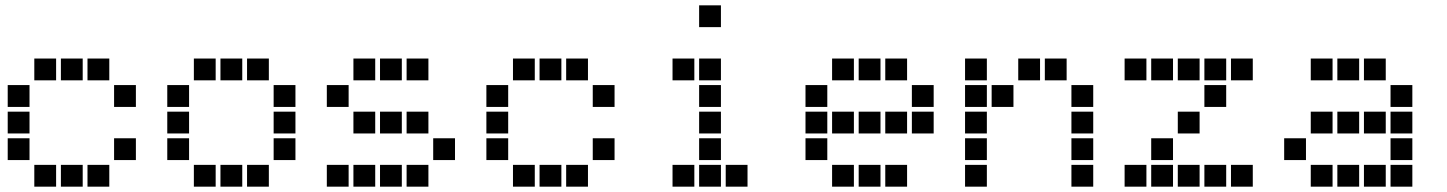

<svg xmlns="http://www.w3.org/2000/svg" viewBox="-20 -711 5440 722"><path d="M110 -491Q109 -491 109 -491Q109 -491 109 -490V-410Q109 -409 109 -409Q109 -409 110 -409H190Q191 -409 191 -409Q191 -409 191 -410V-490Q191 -491 191 -491Q191 -491 190 -491ZM210 -491Q209 -491 209 -491Q209 -491 209 -490V-410Q209 -409 209 -409Q209 -409 210 -409H290Q291 -409 291 -409Q291 -409 291 -410V-490Q291 -491 291 -491Q291 -491 290 -491ZM310 -491Q309 -491 309 -491Q309 -491 309 -490V-410Q309 -409 309 -409Q309 -409 310 -409H390Q391 -409 391 -409Q391 -409 391 -410V-490Q391 -491 391 -491Q391 -491 390 -491ZM10 -391Q9 -391 9 -391Q9 -391 9 -390V-310Q9 -309 9 -309Q9 -309 10 -309H90Q91 -309 91 -309Q91 -309 91 -310V-390Q91 -391 91 -391Q91 -391 90 -391ZM410 -391Q409 -391 409 -391Q409 -391 409 -390V-310Q409 -309 409 -309Q409 -309 410 -309H490Q491 -309 491 -309Q491 -309 491 -310V-390Q491 -391 491 -391Q491 -391 490 -391ZM10 -291Q9 -291 9 -291Q9 -291 9 -290V-210Q9 -209 9 -209Q9 -209 10 -209H90Q91 -209 91 -209Q91 -209 91 -210V-290Q91 -291 91 -291Q91 -291 90 -291ZM10 -191Q9 -191 9 -191Q9 -191 9 -190V-110Q9 -109 9 -109Q9 -109 10 -109H90Q91 -109 91 -109Q91 -109 91 -110V-190Q91 -191 91 -191Q91 -191 90 -191ZM410 -191Q409 -191 409 -191Q409 -191 409 -190V-110Q409 -109 409 -109Q409 -109 410 -109H490Q491 -109 491 -109Q491 -109 491 -110V-190Q491 -191 491 -191Q491 -191 490 -191ZM110 -91Q109 -91 109 -91Q109 -91 109 -90V-10Q109 -9 109 -9Q109 -9 110 -9H190Q191 -9 191 -9Q191 -9 191 -10V-90Q191 -91 191 -91Q191 -91 190 -91ZM210 -91Q209 -91 209 -91Q209 -91 209 -90V-10Q209 -9 209 -9Q209 -9 210 -9H290Q291 -9 291 -9Q291 -9 291 -10V-90Q291 -91 291 -91Q291 -91 290 -91ZM310 -91Q309 -91 309 -91Q309 -91 309 -90V-10Q309 -9 309 -9Q309 -9 310 -9H390Q391 -9 391 -9Q391 -9 391 -10V-90Q391 -91 391 -91Q391 -91 390 -91Z M710 -491Q709 -491 709 -491Q709 -491 709 -490V-410Q709 -409 709 -409Q709 -409 710 -409H790Q791 -409 791 -409Q791 -409 791 -410V-490Q791 -491 791 -491Q791 -491 790 -491ZM810 -491Q809 -491 809 -491Q809 -491 809 -490V-410Q809 -409 809 -409Q809 -409 810 -409H890Q891 -409 891 -409Q891 -409 891 -410V-490Q891 -491 891 -491Q891 -491 890 -491ZM910 -491Q909 -491 909 -491Q909 -491 909 -490V-410Q909 -409 909 -409Q909 -409 910 -409H990Q991 -409 991 -409Q991 -409 991 -410V-490Q991 -491 991 -491Q991 -491 990 -491ZM610 -391Q609 -391 609 -391Q609 -391 609 -390V-310Q609 -309 609 -309Q609 -309 610 -309H690Q691 -309 691 -309Q691 -309 691 -310V-390Q691 -391 691 -391Q691 -391 690 -391ZM1010 -391Q1009 -391 1009 -391Q1009 -391 1009 -390V-310Q1009 -309 1009 -309Q1009 -309 1010 -309H1090Q1091 -309 1091 -309Q1091 -309 1091 -310V-390Q1091 -391 1091 -391Q1091 -391 1090 -391ZM610 -291Q609 -291 609 -291Q609 -291 609 -290V-210Q609 -209 609 -209Q609 -209 610 -209H690Q691 -209 691 -209Q691 -209 691 -210V-290Q691 -291 691 -291Q691 -291 690 -291ZM1010 -291Q1009 -291 1009 -291Q1009 -291 1009 -290V-210Q1009 -209 1009 -209Q1009 -209 1010 -209H1090Q1091 -209 1091 -209Q1091 -209 1091 -210V-290Q1091 -291 1091 -291Q1091 -291 1090 -291ZM610 -191Q609 -191 609 -191Q609 -191 609 -190V-110Q609 -109 609 -109Q609 -109 610 -109H690Q691 -109 691 -109Q691 -109 691 -110V-190Q691 -191 691 -191Q691 -191 690 -191ZM1010 -191Q1009 -191 1009 -191Q1009 -191 1009 -190V-110Q1009 -109 1009 -109Q1009 -109 1010 -109H1090Q1091 -109 1091 -109Q1091 -109 1091 -110V-190Q1091 -191 1091 -191Q1091 -191 1090 -191ZM710 -91Q709 -91 709 -91Q709 -91 709 -90V-10Q709 -9 709 -9Q709 -9 710 -9H790Q791 -9 791 -9Q791 -9 791 -10V-90Q791 -91 791 -91Q791 -91 790 -91ZM810 -91Q809 -91 809 -91Q809 -91 809 -90V-10Q809 -9 809 -9Q809 -9 810 -9H890Q891 -9 891 -9Q891 -9 891 -10V-90Q891 -91 891 -91Q891 -91 890 -91ZM910 -91Q909 -91 909 -91Q909 -91 909 -90V-10Q909 -9 909 -9Q909 -9 910 -9H990Q991 -9 991 -9Q991 -9 991 -10V-90Q991 -91 991 -91Q991 -91 990 -91Z M1310 -491Q1309 -491 1309 -491Q1309 -491 1309 -490V-410Q1309 -409 1309 -409Q1309 -409 1310 -409H1390Q1391 -409 1391 -409Q1391 -409 1391 -410V-490Q1391 -491 1391 -491Q1391 -491 1390 -491ZM1410 -491Q1409 -491 1409 -491Q1409 -491 1409 -490V-410Q1409 -409 1409 -409Q1409 -409 1410 -409H1490Q1491 -409 1491 -409Q1491 -409 1491 -410V-490Q1491 -491 1491 -491Q1491 -491 1490 -491ZM1510 -491Q1509 -491 1509 -491Q1509 -491 1509 -490V-410Q1509 -409 1509 -409Q1509 -409 1510 -409H1590Q1591 -409 1591 -409Q1591 -409 1591 -410V-490Q1591 -491 1591 -491Q1591 -491 1590 -491ZM1210 -391Q1209 -391 1209 -391Q1209 -391 1209 -390V-310Q1209 -309 1209 -309Q1209 -309 1210 -309H1290Q1291 -309 1291 -309Q1291 -309 1291 -310V-390Q1291 -391 1291 -391Q1291 -391 1290 -391ZM1310 -291Q1309 -291 1309 -291Q1309 -291 1309 -290V-210Q1309 -209 1309 -209Q1309 -209 1310 -209H1390Q1391 -209 1391 -209Q1391 -209 1391 -210V-290Q1391 -291 1391 -291Q1391 -291 1390 -291ZM1410 -291Q1409 -291 1409 -291Q1409 -291 1409 -290V-210Q1409 -209 1409 -209Q1409 -209 1410 -209H1490Q1491 -209 1491 -209Q1491 -209 1491 -210V-290Q1491 -291 1491 -291Q1491 -291 1490 -291ZM1510 -291Q1509 -291 1509 -291Q1509 -291 1509 -290V-210Q1509 -209 1509 -209Q1509 -209 1510 -209H1590Q1591 -209 1591 -209Q1591 -209 1591 -210V-290Q1591 -291 1591 -291Q1591 -291 1590 -291ZM1610 -191Q1609 -191 1609 -191Q1609 -191 1609 -190V-110Q1609 -109 1609 -109Q1609 -109 1610 -109H1690Q1691 -109 1691 -109Q1691 -109 1691 -110V-190Q1691 -191 1691 -191Q1691 -191 1690 -191ZM1210 -91Q1209 -91 1209 -91Q1209 -91 1209 -90V-10Q1209 -9 1209 -9Q1209 -9 1210 -9H1290Q1291 -9 1291 -9Q1291 -9 1291 -10V-90Q1291 -91 1291 -91Q1291 -91 1290 -91ZM1310 -91Q1309 -91 1309 -91Q1309 -91 1309 -90V-10Q1309 -9 1309 -9Q1309 -9 1310 -9H1390Q1391 -9 1391 -9Q1391 -9 1391 -10V-90Q1391 -91 1391 -91Q1391 -91 1390 -91ZM1410 -91Q1409 -91 1409 -91Q1409 -91 1409 -90V-10Q1409 -9 1409 -9Q1409 -9 1410 -9H1490Q1491 -9 1491 -9Q1491 -9 1491 -10V-90Q1491 -91 1491 -91Q1491 -91 1490 -91ZM1510 -91Q1509 -91 1509 -91Q1509 -91 1509 -90V-10Q1509 -9 1509 -9Q1509 -9 1510 -9H1590Q1591 -9 1591 -9Q1591 -9 1591 -10V-90Q1591 -91 1591 -91Q1591 -91 1590 -91Z M1910 -491Q1909 -491 1909 -491Q1909 -491 1909 -490V-410Q1909 -409 1909 -409Q1909 -409 1910 -409H1990Q1991 -409 1991 -409Q1991 -409 1991 -410V-490Q1991 -491 1991 -491Q1991 -491 1990 -491ZM2010 -491Q2009 -491 2009 -491Q2009 -491 2009 -490V-410Q2009 -409 2009 -409Q2009 -409 2010 -409H2090Q2091 -409 2091 -409Q2091 -409 2091 -410V-490Q2091 -491 2091 -491Q2091 -491 2090 -491ZM2110 -491Q2109 -491 2109 -491Q2109 -491 2109 -490V-410Q2109 -409 2109 -409Q2109 -409 2110 -409H2190Q2191 -409 2191 -409Q2191 -409 2191 -410V-490Q2191 -491 2191 -491Q2191 -491 2190 -491ZM1810 -391Q1809 -391 1809 -391Q1809 -391 1809 -390V-310Q1809 -309 1809 -309Q1809 -309 1810 -309H1890Q1891 -309 1891 -309Q1891 -309 1891 -310V-390Q1891 -391 1891 -391Q1891 -391 1890 -391ZM2210 -391Q2209 -391 2209 -391Q2209 -391 2209 -390V-310Q2209 -309 2209 -309Q2209 -309 2210 -309H2290Q2291 -309 2291 -309Q2291 -309 2291 -310V-390Q2291 -391 2291 -391Q2291 -391 2290 -391ZM1810 -291Q1809 -291 1809 -291Q1809 -291 1809 -290V-210Q1809 -209 1809 -209Q1809 -209 1810 -209H1890Q1891 -209 1891 -209Q1891 -209 1891 -210V-290Q1891 -291 1891 -291Q1891 -291 1890 -291ZM1810 -191Q1809 -191 1809 -191Q1809 -191 1809 -190V-110Q1809 -109 1809 -109Q1809 -109 1810 -109H1890Q1891 -109 1891 -109Q1891 -109 1891 -110V-190Q1891 -191 1891 -191Q1891 -191 1890 -191ZM2210 -191Q2209 -191 2209 -191Q2209 -191 2209 -190V-110Q2209 -109 2209 -109Q2209 -109 2210 -109H2290Q2291 -109 2291 -109Q2291 -109 2291 -110V-190Q2291 -191 2291 -191Q2291 -191 2290 -191ZM1910 -91Q1909 -91 1909 -91Q1909 -91 1909 -90V-10Q1909 -9 1909 -9Q1909 -9 1910 -9H1990Q1991 -9 1991 -9Q1991 -9 1991 -10V-90Q1991 -91 1991 -91Q1991 -91 1990 -91ZM2010 -91Q2009 -91 2009 -91Q2009 -91 2009 -90V-10Q2009 -9 2009 -9Q2009 -9 2010 -9H2090Q2091 -9 2091 -9Q2091 -9 2091 -10V-90Q2091 -91 2091 -91Q2091 -91 2090 -91ZM2110 -91Q2109 -91 2109 -91Q2109 -91 2109 -90V-10Q2109 -9 2109 -9Q2109 -9 2110 -9H2190Q2191 -9 2191 -9Q2191 -9 2191 -10V-90Q2191 -91 2191 -91Q2191 -91 2190 -91Z M2610 -691Q2609 -691 2609 -691Q2609 -691 2609 -690V-610Q2609 -609 2609 -609Q2609 -609 2610 -609H2690Q2691 -609 2691 -609Q2691 -609 2691 -610V-690Q2691 -691 2691 -691Q2691 -691 2690 -691ZM2510 -491Q2509 -491 2509 -491Q2509 -491 2509 -490V-410Q2509 -409 2509 -409Q2509 -409 2510 -409H2590Q2591 -409 2591 -409Q2591 -409 2591 -410V-490Q2591 -491 2591 -491Q2591 -491 2590 -491ZM2610 -491Q2609 -491 2609 -491Q2609 -491 2609 -490V-410Q2609 -409 2609 -409Q2609 -409 2610 -409H2690Q2691 -409 2691 -409Q2691 -409 2691 -410V-490Q2691 -491 2691 -491Q2691 -491 2690 -491ZM2610 -391Q2609 -391 2609 -391Q2609 -391 2609 -390V-310Q2609 -309 2609 -309Q2609 -309 2610 -309H2690Q2691 -309 2691 -309Q2691 -309 2691 -310V-390Q2691 -391 2691 -391Q2691 -391 2690 -391ZM2610 -291Q2609 -291 2609 -291Q2609 -291 2609 -290V-210Q2609 -209 2609 -209Q2609 -209 2610 -209H2690Q2691 -209 2691 -209Q2691 -209 2691 -210V-290Q2691 -291 2691 -291Q2691 -291 2690 -291ZM2610 -191Q2609 -191 2609 -191Q2609 -191 2609 -190V-110Q2609 -109 2609 -109Q2609 -109 2610 -109H2690Q2691 -109 2691 -109Q2691 -109 2691 -110V-190Q2691 -191 2691 -191Q2691 -191 2690 -191ZM2510 -91Q2509 -91 2509 -91Q2509 -91 2509 -90V-10Q2509 -9 2509 -9Q2509 -9 2510 -9H2590Q2591 -9 2591 -9Q2591 -9 2591 -10V-90Q2591 -91 2591 -91Q2591 -91 2590 -91ZM2610 -91Q2609 -91 2609 -91Q2609 -91 2609 -90V-10Q2609 -9 2609 -9Q2609 -9 2610 -9H2690Q2691 -9 2691 -9Q2691 -9 2691 -10V-90Q2691 -91 2691 -91Q2691 -91 2690 -91ZM2710 -91Q2709 -91 2709 -91Q2709 -91 2709 -90V-10Q2709 -9 2709 -9Q2709 -9 2710 -9H2790Q2791 -9 2791 -9Q2791 -9 2791 -10V-90Q2791 -91 2791 -91Q2791 -91 2790 -91Z M3110 -491Q3109 -491 3109 -491Q3109 -491 3109 -490V-410Q3109 -409 3109 -409Q3109 -409 3110 -409H3190Q3191 -409 3191 -409Q3191 -409 3191 -410V-490Q3191 -491 3191 -491Q3191 -491 3190 -491ZM3210 -491Q3209 -491 3209 -491Q3209 -491 3209 -490V-410Q3209 -409 3209 -409Q3209 -409 3210 -409H3290Q3291 -409 3291 -409Q3291 -409 3291 -410V-490Q3291 -491 3291 -491Q3291 -491 3290 -491ZM3310 -491Q3309 -491 3309 -491Q3309 -491 3309 -490V-410Q3309 -409 3309 -409Q3309 -409 3310 -409H3390Q3391 -409 3391 -409Q3391 -409 3391 -410V-490Q3391 -491 3391 -491Q3391 -491 3390 -491ZM3010 -391Q3009 -391 3009 -391Q3009 -391 3009 -390V-310Q3009 -309 3009 -309Q3009 -309 3010 -309H3090Q3091 -309 3091 -309Q3091 -309 3091 -310V-390Q3091 -391 3091 -391Q3091 -391 3090 -391ZM3410 -391Q3409 -391 3409 -391Q3409 -391 3409 -390V-310Q3409 -309 3409 -309Q3409 -309 3410 -309H3490Q3491 -309 3491 -309Q3491 -309 3491 -310V-390Q3491 -391 3491 -391Q3491 -391 3490 -391ZM3010 -291Q3009 -291 3009 -291Q3009 -291 3009 -290V-210Q3009 -209 3009 -209Q3009 -209 3010 -209H3090Q3091 -209 3091 -209Q3091 -209 3091 -210V-290Q3091 -291 3091 -291Q3091 -291 3090 -291ZM3110 -291Q3109 -291 3109 -291Q3109 -291 3109 -290V-210Q3109 -209 3109 -209Q3109 -209 3110 -209H3190Q3191 -209 3191 -209Q3191 -209 3191 -210V-290Q3191 -291 3191 -291Q3191 -291 3190 -291ZM3210 -291Q3209 -291 3209 -291Q3209 -291 3209 -290V-210Q3209 -209 3209 -209Q3209 -209 3210 -209H3290Q3291 -209 3291 -209Q3291 -209 3291 -210V-290Q3291 -291 3291 -291Q3291 -291 3290 -291ZM3310 -291Q3309 -291 3309 -291Q3309 -291 3309 -290V-210Q3309 -209 3309 -209Q3309 -209 3310 -209H3390Q3391 -209 3391 -209Q3391 -209 3391 -210V-290Q3391 -291 3391 -291Q3391 -291 3390 -291ZM3410 -291Q3409 -291 3409 -291Q3409 -291 3409 -290V-210Q3409 -209 3409 -209Q3409 -209 3410 -209H3490Q3491 -209 3491 -209Q3491 -209 3491 -210V-290Q3491 -291 3491 -291Q3491 -291 3490 -291ZM3010 -191Q3009 -191 3009 -191Q3009 -191 3009 -190V-110Q3009 -109 3009 -109Q3009 -109 3010 -109H3090Q3091 -109 3091 -109Q3091 -109 3091 -110V-190Q3091 -191 3091 -191Q3091 -191 3090 -191ZM3110 -91Q3109 -91 3109 -91Q3109 -91 3109 -90V-10Q3109 -9 3109 -9Q3109 -9 3110 -9H3190Q3191 -9 3191 -9Q3191 -9 3191 -10V-90Q3191 -91 3191 -91Q3191 -91 3190 -91ZM3210 -91Q3209 -91 3209 -91Q3209 -91 3209 -90V-10Q3209 -9 3209 -9Q3209 -9 3210 -9H3290Q3291 -9 3291 -9Q3291 -9 3291 -10V-90Q3291 -91 3291 -91Q3291 -91 3290 -91ZM3310 -91Q3309 -91 3309 -91Q3309 -91 3309 -90V-10Q3309 -9 3309 -9Q3309 -9 3310 -9H3390Q3391 -9 3391 -9Q3391 -9 3391 -10V-90Q3391 -91 3391 -91Q3391 -91 3390 -91Z M3610 -491Q3609 -491 3609 -491Q3609 -491 3609 -490V-410Q3609 -409 3609 -409Q3609 -409 3610 -409H3690Q3691 -409 3691 -409Q3691 -409 3691 -410V-490Q3691 -491 3691 -491Q3691 -491 3690 -491ZM3810 -491Q3809 -491 3809 -491Q3809 -491 3809 -490V-410Q3809 -409 3809 -409Q3809 -409 3810 -409H3890Q3891 -409 3891 -409Q3891 -409 3891 -410V-490Q3891 -491 3891 -491Q3891 -491 3890 -491ZM3910 -491Q3909 -491 3909 -491Q3909 -491 3909 -490V-410Q3909 -409 3909 -409Q3909 -409 3910 -409H3990Q3991 -409 3991 -409Q3991 -409 3991 -410V-490Q3991 -491 3991 -491Q3991 -491 3990 -491ZM3610 -391Q3609 -391 3609 -391Q3609 -391 3609 -390V-310Q3609 -309 3609 -309Q3609 -309 3610 -309H3690Q3691 -309 3691 -309Q3691 -309 3691 -310V-390Q3691 -391 3691 -391Q3691 -391 3690 -391ZM3710 -391Q3709 -391 3709 -391Q3709 -391 3709 -390V-310Q3709 -309 3709 -309Q3709 -309 3710 -309H3790Q3791 -309 3791 -309Q3791 -309 3791 -310V-390Q3791 -391 3791 -391Q3791 -391 3790 -391ZM4010 -391Q4009 -391 4009 -391Q4009 -391 4009 -390V-310Q4009 -309 4009 -309Q4009 -309 4010 -309H4090Q4091 -309 4091 -309Q4091 -309 4091 -310V-390Q4091 -391 4091 -391Q4091 -391 4090 -391ZM3610 -291Q3609 -291 3609 -291Q3609 -291 3609 -290V-210Q3609 -209 3609 -209Q3609 -209 3610 -209H3690Q3691 -209 3691 -209Q3691 -209 3691 -210V-290Q3691 -291 3691 -291Q3691 -291 3690 -291ZM4010 -291Q4009 -291 4009 -291Q4009 -291 4009 -290V-210Q4009 -209 4009 -209Q4009 -209 4010 -209H4090Q4091 -209 4091 -209Q4091 -209 4091 -210V-290Q4091 -291 4091 -291Q4091 -291 4090 -291ZM3610 -191Q3609 -191 3609 -191Q3609 -191 3609 -190V-110Q3609 -109 3609 -109Q3609 -109 3610 -109H3690Q3691 -109 3691 -109Q3691 -109 3691 -110V-190Q3691 -191 3691 -191Q3691 -191 3690 -191ZM4010 -191Q4009 -191 4009 -191Q4009 -191 4009 -190V-110Q4009 -109 4009 -109Q4009 -109 4010 -109H4090Q4091 -109 4091 -109Q4091 -109 4091 -110V-190Q4091 -191 4091 -191Q4091 -191 4090 -191ZM3610 -91Q3609 -91 3609 -91Q3609 -91 3609 -90V-10Q3609 -9 3609 -9Q3609 -9 3610 -9H3690Q3691 -9 3691 -9Q3691 -9 3691 -10V-90Q3691 -91 3691 -91Q3691 -91 3690 -91ZM4010 -91Q4009 -91 4009 -91Q4009 -91 4009 -90V-10Q4009 -9 4009 -9Q4009 -9 4010 -9H4090Q4091 -9 4091 -9Q4091 -9 4091 -10V-90Q4091 -91 4091 -91Q4091 -91 4090 -91Z M4210 -491Q4209 -491 4209 -491Q4209 -491 4209 -490V-410Q4209 -409 4209 -409Q4209 -409 4210 -409H4290Q4291 -409 4291 -409Q4291 -409 4291 -410V-490Q4291 -491 4291 -491Q4291 -491 4290 -491ZM4310 -491Q4309 -491 4309 -491Q4309 -491 4309 -490V-410Q4309 -409 4309 -409Q4309 -409 4310 -409H4390Q4391 -409 4391 -409Q4391 -409 4391 -410V-490Q4391 -491 4391 -491Q4391 -491 4390 -491ZM4410 -491Q4409 -491 4409 -491Q4409 -491 4409 -490V-410Q4409 -409 4409 -409Q4409 -409 4410 -409H4490Q4491 -409 4491 -409Q4491 -409 4491 -410V-490Q4491 -491 4491 -491Q4491 -491 4490 -491ZM4510 -491Q4509 -491 4509 -491Q4509 -491 4509 -490V-410Q4509 -409 4509 -409Q4509 -409 4510 -409H4590Q4591 -409 4591 -409Q4591 -409 4591 -410V-490Q4591 -491 4591 -491Q4591 -491 4590 -491ZM4610 -491Q4609 -491 4609 -491Q4609 -491 4609 -490V-410Q4609 -409 4609 -409Q4609 -409 4610 -409H4690Q4691 -409 4691 -409Q4691 -409 4691 -410V-490Q4691 -491 4691 -491Q4691 -491 4690 -491ZM4510 -391Q4509 -391 4509 -391Q4509 -391 4509 -390V-310Q4509 -309 4509 -309Q4509 -309 4510 -309H4590Q4591 -309 4591 -309Q4591 -309 4591 -310V-390Q4591 -391 4591 -391Q4591 -391 4590 -391ZM4410 -291Q4409 -291 4409 -291Q4409 -291 4409 -290V-210Q4409 -209 4409 -209Q4409 -209 4410 -209H4490Q4491 -209 4491 -209Q4491 -209 4491 -210V-290Q4491 -291 4491 -291Q4491 -291 4490 -291ZM4310 -191Q4309 -191 4309 -191Q4309 -191 4309 -190V-110Q4309 -109 4309 -109Q4309 -109 4310 -109H4390Q4391 -109 4391 -109Q4391 -109 4391 -110V-190Q4391 -191 4391 -191Q4391 -191 4390 -191ZM4210 -91Q4209 -91 4209 -91Q4209 -91 4209 -90V-10Q4209 -9 4209 -9Q4209 -9 4210 -9H4290Q4291 -9 4291 -9Q4291 -9 4291 -10V-90Q4291 -91 4291 -91Q4291 -91 4290 -91ZM4310 -91Q4309 -91 4309 -91Q4309 -91 4309 -90V-10Q4309 -9 4309 -9Q4309 -9 4310 -9H4390Q4391 -9 4391 -9Q4391 -9 4391 -10V-90Q4391 -91 4391 -91Q4391 -91 4390 -91ZM4410 -91Q4409 -91 4409 -91Q4409 -91 4409 -90V-10Q4409 -9 4409 -9Q4409 -9 4410 -9H4490Q4491 -9 4491 -9Q4491 -9 4491 -10V-90Q4491 -91 4491 -91Q4491 -91 4490 -91ZM4510 -91Q4509 -91 4509 -91Q4509 -91 4509 -90V-10Q4509 -9 4509 -9Q4509 -9 4510 -9H4590Q4591 -9 4591 -9Q4591 -9 4591 -10V-90Q4591 -91 4591 -91Q4591 -91 4590 -91ZM4610 -91Q4609 -91 4609 -91Q4609 -91 4609 -90V-10Q4609 -9 4609 -9Q4609 -9 4610 -9H4690Q4691 -9 4691 -9Q4691 -9 4691 -10V-90Q4691 -91 4691 -91Q4691 -91 4690 -91Z M4910 -491Q4909 -491 4909 -491Q4909 -491 4909 -490V-410Q4909 -409 4909 -409Q4909 -409 4910 -409H4990Q4991 -409 4991 -409Q4991 -409 4991 -410V-490Q4991 -491 4991 -491Q4991 -491 4990 -491ZM5010 -491Q5009 -491 5009 -491Q5009 -491 5009 -490V-410Q5009 -409 5009 -409Q5009 -409 5010 -409H5090Q5091 -409 5091 -409Q5091 -409 5091 -410V-490Q5091 -491 5091 -491Q5091 -491 5090 -491ZM5110 -491Q5109 -491 5109 -491Q5109 -491 5109 -490V-410Q5109 -409 5109 -409Q5109 -409 5110 -409H5190Q5191 -409 5191 -409Q5191 -409 5191 -410V-490Q5191 -491 5191 -491Q5191 -491 5190 -491ZM5210 -391Q5209 -391 5209 -391Q5209 -391 5209 -390V-310Q5209 -309 5209 -309Q5209 -309 5210 -309H5290Q5291 -309 5291 -309Q5291 -309 5291 -310V-390Q5291 -391 5291 -391Q5291 -391 5290 -391ZM4910 -291Q4909 -291 4909 -291Q4909 -291 4909 -290V-210Q4909 -209 4909 -209Q4909 -209 4910 -209H4990Q4991 -209 4991 -209Q4991 -209 4991 -210V-290Q4991 -291 4991 -291Q4991 -291 4990 -291ZM5010 -291Q5009 -291 5009 -291Q5009 -291 5009 -290V-210Q5009 -209 5009 -209Q5009 -209 5010 -209H5090Q5091 -209 5091 -209Q5091 -209 5091 -210V-290Q5091 -291 5091 -291Q5091 -291 5090 -291ZM5110 -291Q5109 -291 5109 -291Q5109 -291 5109 -290V-210Q5109 -209 5109 -209Q5109 -209 5110 -209H5190Q5191 -209 5191 -209Q5191 -209 5191 -210V-290Q5191 -291 5191 -291Q5191 -291 5190 -291ZM5210 -291Q5209 -291 5209 -291Q5209 -291 5209 -290V-210Q5209 -209 5209 -209Q5209 -209 5210 -209H5290Q5291 -209 5291 -209Q5291 -209 5291 -210V-290Q5291 -291 5291 -291Q5291 -291 5290 -291ZM4810 -191Q4809 -191 4809 -191Q4809 -191 4809 -190V-110Q4809 -109 4809 -109Q4809 -109 4810 -109H4890Q4891 -109 4891 -109Q4891 -109 4891 -110V-190Q4891 -191 4891 -191Q4891 -191 4890 -191ZM5210 -191Q5209 -191 5209 -191Q5209 -191 5209 -190V-110Q5209 -109 5209 -109Q5209 -109 5210 -109H5290Q5291 -109 5291 -109Q5291 -109 5291 -110V-190Q5291 -191 5291 -191Q5291 -191 5290 -191ZM4910 -91Q4909 -91 4909 -91Q4909 -91 4909 -90V-10Q4909 -9 4909 -9Q4909 -9 4910 -9H4990Q4991 -9 4991 -9Q4991 -9 4991 -10V-90Q4991 -91 4991 -91Q4991 -91 4990 -91ZM5010 -91Q5009 -91 5009 -91Q5009 -91 5009 -90V-10Q5009 -9 5009 -9Q5009 -9 5010 -9H5090Q5091 -9 5091 -9Q5091 -9 5091 -10V-90Q5091 -91 5091 -91Q5091 -91 5090 -91ZM5110 -91Q5109 -91 5109 -91Q5109 -91 5109 -90V-10Q5109 -9 5109 -9Q5109 -9 5110 -9H5190Q5191 -9 5191 -9Q5191 -9 5191 -10V-90Q5191 -91 5191 -91Q5191 -91 5190 -91ZM5210 -91Q5209 -91 5209 -91Q5209 -91 5209 -90V-10Q5209 -9 5209 -9Q5209 -9 5210 -9H5290Q5291 -9 5291 -9Q5291 -9 5291 -10V-90Q5291 -91 5291 -91Q5291 -91 5290 -91Z"/></svg>

Font: Doto ExtraBold
Style: Regular
Weight: 800
Monospace: yes
Version: Version 1.000